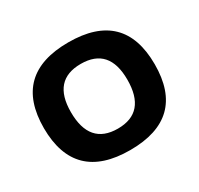

<svg xmlns="http://www.w3.org/2000/svg" viewBox="-116 -653 818 791"><g transform="rotate(-30 293.0 -257.0)"><path d="M293 -102.5Q427.2 -102.5 427.2 -258.3Q427.2 -410.2 293 -410.2Q158.7 -410.2 158.7 -258.3Q158.7 -102.5 293 -102.5ZM29.3 -256.3Q29.3 -512.7 293 -512.7Q556.6 -512.7 556.6 -256.3Q556.6 -0.5 293 -0.5Q30.3 -0.5 29.3 -256.3Z"/></g></svg>

Font: SansationBold
Style: Bold
Weight: 700
Designer: Bernd Montag
Version: Version 1.301